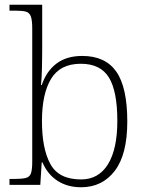

<svg xmlns="http://www.w3.org/2000/svg" viewBox="-20 -780 619 810"><path d="M322 10Q265 10 223 -17Q181 -44 159 -95H156L150 0H20V-25H38Q71 -25 88 -29Q105 -33 110.5 -48.5Q116 -64 116 -98V-659Q116 -695 110 -711Q104 -727 89 -731Q74 -735 46 -735H20V-760H158V-563Q158 -535 157 -493Q156 -451 153 -421H156Q176 -480 218.5 -512Q261 -544 327 -544Q424 -544 470.5 -478Q517 -412 517 -267Q517 -128 464 -59Q411 10 322 10ZM322 -23Q396 -23 435.5 -87Q475 -151 475 -270Q475 -395 439.5 -453Q404 -511 321 -511Q234 -511 195.5 -447.5Q157 -384 157 -269Q157 -153 192.5 -88Q228 -23 322 -23Z"/></svg>

Font: Noto Serif Malayalam ExtraLight
Style: Regular
Weight: 200
Designer: Indian type Foundry, Jelle Bosma, Monotype Design Team
Foundry: Monotype Imaging Inc.
Version: Version 2.104; ttfautohint (v1.8.4.7-5d5b)